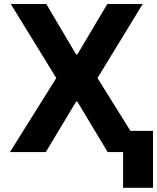

<svg xmlns="http://www.w3.org/2000/svg" viewBox="-20 -747 772 943"><path d="M207.4 -727.3 354 -479.4H359.7L507.1 -727.3H680.8L458.8 -363.6L685.7 0H508.9L359.7 -248.2H354L204.9 0H28.8L256.4 -363.6L33 -727.3ZM731.5 -104.4V175.4H584.5V-104.4Z"/></svg>

Font: Inter UI
Style: Bold
Weight: 700
Designer: Rasmus Andersson
Foundry: rsms
Version: 3.2;8d6f07862